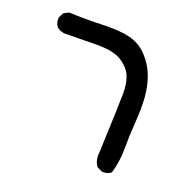

<svg xmlns="http://www.w3.org/2000/svg" viewBox="-95 -472 690 687"><g transform="rotate(20 250.0 -128.5)"><path d="M360.4 119.1 340.8 109.4Q325.2 87.9 329.1 56.6Q336.9 -133.8 336.9 -169.9Q336.9 -206.1 327.1 -232.4Q317.4 -258.8 286.1 -280.3Q254.9 -301.8 188 -301.3Q121.1 -300.8 64.5 -299.8Q48.8 -301.8 37.1 -311.5Q25.4 -325.2 27.3 -346.7L37.1 -366.2L56.6 -376Q118.2 -373 182.6 -375.5Q247.1 -377.9 287.1 -368.2Q327.1 -358.4 355.5 -328.1Q383.8 -297.9 397.5 -260.7Q411.1 -223.6 414.1 -181.6Q417 -139.6 413.1 -87.9Q409.2 -36.1 409.2 14.2Q409.2 64.5 395.5 109.4Q381.8 121.1 360.4 119.1Z"/></g></svg>

Font: JasonHandwriting4
Style: Regular
Weight: 400
Version: Version 1.01.21